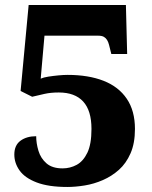

<svg xmlns="http://www.w3.org/2000/svg" viewBox="-20 -734 604 764"><path d="M248 10Q173 10 126 -8Q79 -26 58 -55.5Q37 -85 37 -119Q37 -156 61.5 -174Q86 -192 124 -192Q124 -164 133 -134Q142 -104 165 -84Q188 -64 229 -64Q259 -64 285 -78Q311 -92 327.5 -126Q344 -160 344 -221Q344 -294 311 -330Q278 -366 214 -366Q182 -366 157.5 -360.5Q133 -355 108 -349L62 -372L94 -714H481L486 -519H423L414 -555Q411 -567 406 -575Q401 -583 393 -587.5Q385 -592 371 -592H157L142 -421Q153 -426 172 -429Q191 -432 212 -434Q233 -436 249 -436Q332 -436 392 -412.5Q452 -389 484.5 -341Q517 -293 517 -221Q517 -164 499.5 -124Q482 -84 453.5 -58.5Q425 -33 389.5 -17.5Q354 -2 317 4Q280 10 248 10Z"/></svg>

Font: Noto Serif Kannada ExtraBold
Style: Regular
Weight: 800
Version: Version 2.003